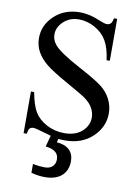

<svg xmlns="http://www.w3.org/2000/svg" viewBox="-101 -779 788 1086"><g transform="rotate(10 292.5 -235.5)"><path d="M481.9 -712.4V-471.7H463.4Q454.6 -541 430.7 -581.8Q406.7 -622.6 362.1 -647.2Q317.4 -671.9 270.5 -671.9Q217.8 -671.9 182.6 -638.9Q147.5 -606 147.5 -564.9Q147.5 -532.7 169.4 -506.3Q201.2 -467.8 321.3 -403.8Q418.9 -351.6 454.6 -323.5Q490.2 -295.4 509.3 -257.1Q528.3 -218.8 528.3 -177.7Q528.3 -99.1 467.5 -41.5Q406.7 16.1 309.6 16.1Q279.3 16.1 252.9 11.7Q236.8 7.8 186.3 -7.6Q135.7 -22.9 123 -22.9Q109.4 -22.9 101.8 -15.4Q94.2 -7.8 91.3 16.1H72.8V-223.1H91.3Q105 -148.4 127.7 -111.1Q150.4 -73.7 196.8 -48.8Q243.2 -23.9 298.8 -23.9Q363.3 -23.9 400.4 -57.6Q437.5 -91.3 437.5 -137.7Q437.5 -164.1 423.6 -190.4Q409.7 -216.8 378.9 -239.3Q358.4 -254.9 269 -304.7Q179.7 -354.5 142.3 -384.5Q105 -414.6 85 -450.4Q64.9 -486.3 64.9 -529.3Q64.9 -604 122.8 -658.2Q180.7 -712.4 269.5 -712.4Q325.7 -712.4 387.2 -685.1Q416.5 -672.9 428.7 -672.9Q440.9 -672.9 450 -680.4Q459 -688 463.4 -712.4ZM364.3 126Q364.3 179.2 330.3 209.7Q296.4 240.2 232.4 240.2Q224.6 240.2 214.8 239.5Q205.1 238.8 194.8 237.3Q184.6 235.8 174.3 233.6Q164.1 231.4 155.3 229V178.2Q173.3 182.1 191.4 184.1Q209.5 186 223.1 186Q252 186 268.1 170.9Q284.2 155.8 284.2 129.9Q284.2 100.6 262.9 85.9Q241.7 71.3 209 68.8L230 -8.8H277.3L267.1 34.2Q315.9 38.1 340.1 62.3Q364.3 86.4 364.3 126Z"/></g></svg>

Font: KhunPaOh
Style: Regular
Weight: 400
Designer: Khon Soe Zaw Thu
Version: Version 1.00 July 11, 2016, initial release